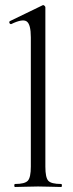

<svg xmlns="http://www.w3.org/2000/svg" viewBox="-20 -746 293 766"><path d="M40 0Q37 0 37 -6Q37 -12 40 -12Q79 -12 91 -25Q103 -38 103 -81V-597Q103 -649 86.5 -660.5Q70 -672 25 -650Q22 -649 19.5 -651.5Q17 -654 17 -657.5Q17 -661 20 -662L150 -725Q153 -727 157 -723.5Q161 -720 161 -717V-81Q161 -38 172.5 -25Q184 -12 224 -12Q227 -12 227 -6Q227 0 224 0Q214 0 183 -1Q152 -2 132 -2Q113 -2 82 -1Q51 0 40 0Z"/></svg>

Font: Cormorant
Style: Regular
Weight: 400
Designer: Christian Thalmann (Catharsis Fonts)
Version: Version 1.000;PS 001.000;hotconv 1.0.70;makeotf.lib2.5.58329